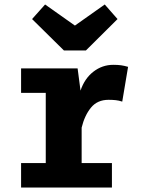

<svg xmlns="http://www.w3.org/2000/svg" viewBox="-20 -836 640 856"><path d="M479 0H74V-109H184V-422H74V-531H326L339 -432Q357 -486 396.5 -516.5Q436 -547 485 -547Q505 -547 519.5 -545Q534 -543 551 -538L525 -383Q510 -388 495.5 -389.5Q481 -391 464 -391Q414 -391 385.5 -356Q357 -321 344 -267V-109H479ZM447 -816 504 -751 363 -611H265L123 -751L181 -816L314 -722Z"/></svg>

Font: Qzxlaeiskcpccdgjqmyffctclhy
Style: Regular
Weight: 700
Monospace: yes
Designer: Carrois Corporate & Edenspiekermann
Foundry: Carrois Corporate GbR & Edenspiekermann AG
Version: Version 2.001